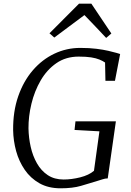

<svg xmlns="http://www.w3.org/2000/svg" viewBox="-20 -1010 709 1038"><path d="M307.5 8Q241.5 8 193.2 -19.2Q145 -46.5 113.8 -92Q82.5 -137.5 67.2 -193.2Q52 -249 51 -306Q50 -407.5 78.5 -489.5Q107 -571.5 157.5 -630Q208 -688.5 274 -719.8Q340 -751 414 -751Q464 -751 501.5 -746.2Q539 -741.5 565.8 -735.2Q592.5 -729 610 -724Q615 -722.5 619.8 -721Q624.5 -719.5 629.5 -718L601.5 -573H550L548 -672Q535 -681 517.2 -688.2Q499.5 -695.5 472.8 -699.8Q446 -704 405.5 -704Q336 -704 284.8 -668.5Q233.5 -633 200 -575.2Q166.5 -517.5 150 -449.2Q133.5 -381 134 -315.5Q135 -265 146 -216Q157 -167 179.8 -127Q202.5 -87 238.2 -63.2Q274 -39.5 324 -39.5Q366.5 -39.5 413.5 -51.2Q460.5 -63 488 -86.5L517.5 -300L383 -307.5L388 -354H606.5L562.5 -45.5Q548.5 -45.5 534 -40.5Q519.5 -35.5 499 -29.5Q462.5 -18.5 417.8 -5.2Q373 8 307.5 8ZM247.5 -830 407 -990H474L582 -829L554 -805Q525 -836 495.5 -867Q466 -898 436.5 -928.5Q395.5 -898 355 -867.8Q314.5 -837.5 273.5 -807Z"/></svg>

Font: Merriweather 7pt Light
Style: Italic
Weight: 300
Italic angle: -7.8°
Designer: Eben Sorkin
Foundry: Eben Sorkin
Version: Version 2.200;gftools[0.9.31]